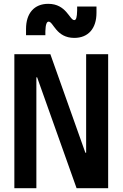

<svg xmlns="http://www.w3.org/2000/svg" viewBox="-20 -983 640 1003"><path d="M430 -185H426L243 -700H55V0H170V-579H174L380 0H545V-700H430ZM116 -799H217V-820C218 -855 224 -870 234 -870C259 -870 273 -785 368 -785C441 -785 484 -834 484 -916V-949H383V-928C382 -892 378 -878 368 -878C343 -878 327 -963 232 -963C159 -963 116 -914 116 -832Z"/></svg>

Font: CommitMono
Style: 700Regular
Weight: 700
Monospace: yes
Designer: Eigil Nikolajsen
Foundry: Eigil Nikolajsen
Version: Version 1.143